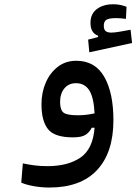

<svg xmlns="http://www.w3.org/2000/svg" viewBox="-20 -631 629 886"><path d="M208 234.4Q173.3 234.4 138.4 228.5Q103.5 222.7 78.1 211.9L85.4 123Q114.3 128.9 140.4 132.3Q166.5 135.7 199.2 135.7Q292.5 135.7 350.6 96.7Q408.7 57.6 416.5 -41.5H403.3Q392.6 -20 374.3 -8.5Q356 2.9 316.9 2.9Q231.4 2.9 201.4 -35.2Q171.4 -73.2 171.4 -149.9Q171.4 -204.1 191.2 -249.8Q210.9 -295.4 247.1 -323Q283.2 -350.6 332 -350.6Q418.5 -350.6 460.9 -276.9Q503.4 -203.1 503.4 -76.7Q503.4 72.8 428 153.6Q352.5 234.4 208 234.4ZM416.5 -107.9Q412.6 -182.1 391.6 -214.6Q370.6 -247.1 330.6 -247.1Q296.9 -247.1 277.1 -223.1Q257.3 -199.2 257.3 -160.2Q257.3 -123.5 273.2 -111.3Q289.1 -99.1 338.4 -99.1Q359.4 -99.1 377.7 -101.3Q396 -103.5 416.5 -107.9ZM392.1 -389.6 386.7 -448.2 432.6 -460V-466.3Q397.5 -478.5 397.5 -525.4Q397.5 -566.9 426.8 -589.1Q456.1 -611.3 502 -611.3Q522.5 -611.3 537.1 -607.9Q551.8 -604.5 564 -599.6L561 -543.9Q534.7 -547.4 515.1 -547.4Q482.9 -547.4 470.9 -539.6Q459 -531.7 459 -512.7Q459 -494.1 467.8 -487.3Q476.6 -480.5 494.1 -480.5Q508.3 -480.5 534.4 -485.1Q560.5 -489.7 582.5 -493.7L589.4 -432.6Z"/></svg>

Font: CaskaydiaCove NFP
Style: Regular
Weight: 400
Designer: Aaron Bell
Foundry: Saja Typeworks
Version: Version 2111.001; VTT 6.35;Nerd Fonts 3.1.1